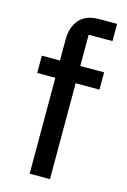

<svg xmlns="http://www.w3.org/2000/svg" viewBox="-115 -795 560 849"><g transform="rotate(15 165.5 -370.0)"><path d="M110 -439H27V-518H110V-614Q110 -671 140 -705.5Q170 -740 231 -740H312V-661H203V-518H312V-439H203V0H110Z"/></g></svg>

Font: IBM Plex Sans Hebrew Text
Style: Regular
Weight: 450
Designer: Mike Abbink, Paul van der Laan, Pieter van Rosmalen, Yanek Iontef
Foundry: Bold Monday
Version: Version 1.2